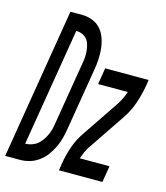

<svg xmlns="http://www.w3.org/2000/svg" viewBox="-153 -819 780 904"><g transform="rotate(15 237.0 -367.5)"><path d="M-43 0 78 -735H141Q168 -734 191 -723.5Q214 -713 229 -694.5Q244 -676 252 -652Q260 -628 262.5 -602.5Q265 -577 263.5 -551Q262 -525 257 -498L207 -196Q203 -172 197 -149.5Q191 -127 180 -104.5Q169 -82 154.5 -62.5Q140 -43 119 -28Q98 -13 75 -6.5Q52 0 29 0ZM33 -80Q48 -80 63.5 -85Q79 -90 91 -99.5Q103 -109 112.5 -122.5Q122 -136 128.5 -150Q135 -164 139 -179Q143 -194 145 -209L195 -511Q198 -527 199.5 -543Q201 -559 199.5 -574.5Q198 -590 194 -605Q190 -620 181.5 -631Q173 -642 159 -648.5Q145 -655 129 -655H128ZM219 0 224 -33Q231 -76 245.5 -118.5Q260 -161 287 -199L405 -374Q415 -389 423 -406Q431 -423 437 -440H292L305 -520H517L512 -488Q504 -444 489.5 -401.5Q475 -359 449 -321L331 -146Q320 -131 312.5 -114Q305 -97 299 -80H444L431 0Z"/></g></svg>

Font: Iosevka Term Curly Md Obl
Style: Regular
Weight: 500
Italic angle: -9°
Designer: Belleve Invis
Foundry: Belleve Invis
Version: Version 32.3.0